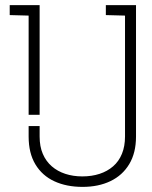

<svg xmlns="http://www.w3.org/2000/svg" viewBox="-20 -720 594 751"><path d="M512 -700H394V-661L469 -659V-186Q469 -148 457 -118.5Q445 -89 422.5 -69.5Q400 -50 369.5 -40Q339 -30 302 -30Q266 -30 235.5 -40Q205 -50 182.5 -69.5Q160 -89 147.5 -118Q135 -147 135 -186V-227H92V-186Q92 -121 118.5 -77Q145 -33 192.5 -11Q240 11 303 11Q365 11 412 -11.5Q459 -34 485.5 -78Q512 -122 512 -186ZM135 -700H18V-661L92 -659V-271H135Z"/></svg>

Font: Advent Pro Light
Style: Regular
Weight: 300
Version: Version 3.000